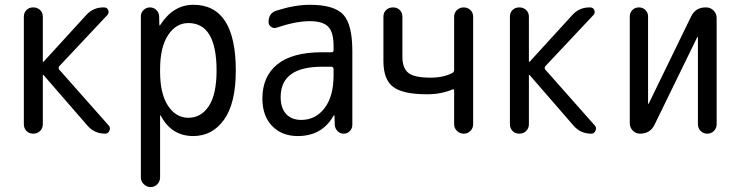

<svg xmlns="http://www.w3.org/2000/svg" viewBox="-20 -550 3040 790"><path d="M78.1 -39.1V-481.4Q78.1 -498 88.9 -508.8Q99.6 -519.5 116.7 -519.5Q133.8 -519.5 145 -508.8Q156.2 -498 156.2 -481.4V-295.9H157.2H159.2L335 -488.3Q364.3 -520.5 408.2 -519.5Q420.9 -519.5 425.3 -508.3Q429.7 -497.1 421.9 -488.3L223.6 -277.3Q218.8 -270.5 223.6 -263.7L427.7 -33.2Q435.5 -24.4 430.2 -12.2Q424.8 0 413.1 0Q368.2 0 339.8 -33.2L159.2 -241.2Q158.2 -242.2 157.2 -242.2Q156.2 -242.2 156.2 -241.2V-39.1Q156.2 -22.5 145 -11.2Q133.8 0 116.7 0Q99.6 0 88.9 -11.2Q78.1 -22.5 78.1 -39.1Z M638.7 -264.6V-254.9Q638.7 -164.1 671.4 -114.7Q704.1 -65.4 754.9 -65.4Q807.6 -65.4 839.4 -113.8Q871.1 -162.1 871.1 -259.8Q871.1 -455.1 754.9 -455.1Q704.1 -455.1 671.4 -405.3Q638.7 -355.5 638.7 -264.6ZM559.6 179.7V-483.4Q559.6 -498 570.8 -508.8Q582 -519.5 596.7 -519.5Q612.3 -519.5 623 -509.3Q633.8 -499 634.8 -483.4L635.7 -446.3Q635.7 -445.3 636.7 -445.3Q638.7 -445.3 638.7 -446.3Q692.4 -530.3 775.4 -530.3Q950.2 -530.3 950.2 -259.8Q950.2 -125 901.9 -57.6Q853.5 9.8 775.4 9.8Q685.5 9.8 641.6 -74.2Q641.6 -75.2 639.6 -75.2Q638.7 -75.2 638.7 -74.2V179.7Q638.7 196.3 627.4 208Q616.2 219.7 600.1 219.7Q584 219.7 571.8 208Q559.6 196.3 559.6 179.7Z M1304.7 -275.4Q1134.8 -275.4 1134.8 -150.4Q1134.8 -105.5 1157.2 -81.1Q1179.7 -56.6 1219.7 -56.6Q1278.3 -56.6 1315.4 -105Q1352.5 -153.3 1352.5 -240.2V-265.6Q1352.5 -274.4 1343.8 -275.4ZM1205.1 9.8Q1139.6 9.8 1099.6 -31.7Q1059.6 -73.2 1059.6 -144.5Q1059.6 -235.4 1121.1 -285.2Q1182.6 -335 1304.7 -335H1343.8Q1352.5 -335 1352.5 -343.8V-360.4Q1352.5 -417 1330.6 -439.9Q1308.6 -462.9 1254.9 -462.9Q1197.3 -462.9 1119.1 -436.5Q1107.4 -431.6 1096.2 -439Q1085 -446.3 1085 -459Q1085 -497.1 1119.1 -506.8Q1193.4 -530.3 1254.9 -530.3Q1354.5 -530.3 1392.1 -490.2Q1429.7 -450.2 1429.7 -339.8V-36.1Q1429.7 -21.5 1419.4 -10.7Q1409.2 0 1394 0Q1378.9 0 1368.7 -10.7Q1358.4 -21.5 1357.4 -36.1L1356.4 -74.2Q1356.4 -75.2 1355.5 -75.2Q1353.5 -75.2 1352.5 -74.2Q1305.7 9.8 1205.1 9.8Z M1737.3 -162.1Q1637.7 -162.1 1597.7 -192.4Q1557.6 -222.7 1557.6 -298.8V-481.4Q1557.6 -498 1568.8 -508.8Q1580.1 -519.5 1597.2 -519.5Q1614.3 -519.5 1625 -508.8Q1635.7 -498 1635.7 -481.4V-316.4Q1635.7 -270.5 1659.7 -250.5Q1683.6 -230.5 1752 -230.5Q1804.7 -230.5 1841.8 -250Q1848.6 -253.9 1848.6 -262.7V-481.4Q1848.6 -498 1860.4 -508.8Q1872.1 -519.5 1888.2 -519.5Q1904.3 -519.5 1915.5 -508.8Q1926.8 -498 1926.8 -481.4V-39.1Q1926.8 -22.5 1915.5 -11.2Q1904.3 0 1888.2 0Q1872.1 0 1860.4 -11.2Q1848.6 -22.5 1848.6 -39.1V-176.8Q1848.6 -185.5 1840.8 -181.6Q1794.9 -162.1 1737.3 -162.1Z M2078.1 -39.1V-481.4Q2078.1 -498 2088.9 -508.8Q2099.6 -519.5 2116.7 -519.5Q2133.8 -519.5 2145 -508.8Q2156.2 -498 2156.2 -481.4V-295.9H2157.2H2159.2L2335 -488.3Q2364.3 -520.5 2408.2 -519.5Q2420.9 -519.5 2425.3 -508.3Q2429.7 -497.1 2421.9 -488.3L2223.6 -277.3Q2218.8 -270.5 2223.6 -263.7L2427.7 -33.2Q2435.5 -24.4 2430.2 -12.2Q2424.8 0 2413.1 0Q2368.2 0 2339.8 -33.2L2159.2 -241.2Q2158.2 -242.2 2157.2 -242.2Q2156.2 -242.2 2156.2 -241.2V-39.1Q2156.2 -22.5 2145 -11.2Q2133.8 0 2116.7 0Q2099.6 0 2088.9 -11.2Q2078.1 -22.5 2078.1 -39.1Z M2613.3 0Q2595.7 0 2583.5 -12.7Q2571.3 -25.4 2571.3 -43V-482.4Q2571.3 -498 2582 -508.8Q2592.8 -519.5 2608.9 -519.5Q2625 -519.5 2635.7 -508.8Q2646.5 -498 2646.5 -482.4V-124Q2646.5 -123 2647.5 -123Q2649.4 -123 2649.4 -124L2823.2 -481.4Q2841.8 -520.5 2885.7 -519.5Q2903.3 -519.5 2916 -506.8Q2928.7 -494.1 2928.7 -475.6V-39.1Q2928.7 -22.5 2917.5 -11.2Q2906.2 0 2890.1 0Q2874 0 2862.8 -11.2Q2851.6 -22.5 2851.6 -39.1V-396.5Q2851.6 -397.5 2850.6 -397.5Q2848.6 -397.5 2848.6 -396.5L2673.8 -38.1Q2656.2 0 2613.3 0Z"/></svg>

Font: Rounded Mgen+ 2m regular
Style: Regular
Weight: 400
Designer: [Source Han Sans]
Ryoko NISHIZUKA  (kana & ideographs); Paul D. Hunt (Latin, Greek & Cyrillic); Wenlong ZHANG  (bopomofo
Version: Version 1.059.20150602